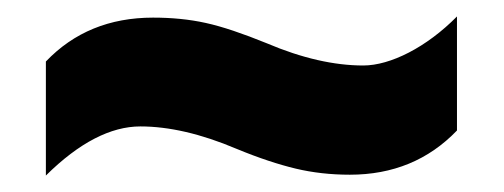

<svg xmlns="http://www.w3.org/2000/svg" viewBox="-20 -468 606 231"><path d="M148.9 -315.9C183.1 -315.9 221.7 -307.1 264.2 -289.1C291.5 -277.8 315.4 -270 335.9 -265.1C356 -260.3 377.9 -257.8 400.9 -257.8C452.6 -257.8 495.6 -275.4 529.8 -311V-448.2C493.2 -411.1 449.7 -389.2 417 -389.2C382.3 -389.2 343.3 -397.9 300.8 -416C272 -427.7 247.6 -436 227.5 -440.4C207.5 -444.8 186.5 -446.8 164.1 -446.8C111.8 -446.8 68.8 -429.2 35.2 -394V-256.8C75.2 -296.4 113.3 -315.9 148.9 -315.9Z"/></svg>

Font: Sahel Black
Style: Bold
Weight: 900
Foundry: Saber Rastikerdar (saber.rastikerdar@gmail.com)
Version: Version 3.4.0